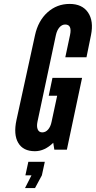

<svg xmlns="http://www.w3.org/2000/svg" viewBox="-20 -763 489 979"><path d="M158 8Q207.5 8 251.5 -35L257 0H321L398.5 -366H247.5L228.5 -275H271.5L243 -142Q238 -117 225.2 -102.5Q212.5 -88 195.5 -88Q179 -88 172.5 -102.8Q166 -117.5 171 -142L265 -584Q270.5 -609 283.2 -623.5Q296 -638 312.5 -638Q348.5 -638 337 -584L313 -471H421L444 -584Q458.5 -656 428.8 -699.5Q399 -743 335 -743Q270 -743 222.2 -700Q174.5 -657 158.5 -583.5L64 -151Q48 -77 73 -34.5Q98 8 158 8ZM107.5 196H158.5L193.5 131L208.5 62H124.5L109.5 131H140.5Z"/></svg>

Font: League Gothic
Style: Italic
Weight: 400
Designer: The League of Moveable Type
Version: Version 1.600; ttfautohint (v1.8.3)